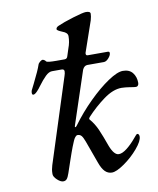

<svg xmlns="http://www.w3.org/2000/svg" viewBox="-82 -770 700 850"><g transform="rotate(-10 268.5 -345.5)"><path d="M92 -25Q92 -37 93.5 -45.5Q95 -54 98 -64L220 -444Q224 -455 224 -464Q224 -474 212 -474H169Q155 -474 139.5 -459Q124 -444 104 -417Q98 -408 87.5 -397Q77 -386 70 -386Q64 -386 64 -395Q64 -400 66 -406Q69 -413 73 -420Q77 -427 80 -434Q108 -490 115 -512Q117 -519 124.5 -525Q132 -531 136 -531Q139 -531 143.5 -528.5Q148 -526 151 -521Q156 -516 196 -516H233Q244 -516 247 -527L258 -561Q268 -587 268 -614Q268 -630 245 -638Q221 -648 221 -653Q221 -662 233 -667Q257 -678 303 -692Q349 -706 362 -706Q382 -706 382 -695Q382 -684 377 -666L330 -530Q329 -528 329 -524Q329 -516 337 -516H427Q435 -516 435 -509Q435 -499 424 -486.5Q413 -474 402 -474H328Q314 -474 306 -457L228 -222Q226 -216 226 -215Q226 -212 228 -212Q231 -212 236 -219Q274 -271 321 -317.5Q368 -364 410.5 -392.5Q453 -421 478 -421Q507 -421 521.5 -402.5Q536 -384 536 -357Q536 -350 532.5 -345.5Q529 -341 524 -341Q517 -341 508.5 -342.5Q500 -344 492 -345Q485 -346 476.5 -347Q468 -348 459 -348Q421 -348 378 -316.5Q335 -285 299 -246Q295 -241 294.5 -238.5Q294 -236 297 -233Q316 -211 329 -181.5Q342 -152 359 -104Q376 -61 397 -61Q413 -61 434 -77.5Q455 -94 475 -118Q479 -122 484 -128.5Q489 -135 493 -135Q496 -135 498.5 -131.5Q501 -128 501 -122Q501 -102 473 -69Q445 -36 409 -11Q373 14 353 14Q335 14 322 1Q309 -12 299 -40L262 -142Q255 -161 248.5 -168.5Q242 -176 231 -176Q226 -176 220.5 -169.5Q215 -163 211 -153Q201 -130 192 -104.5Q183 -79 180 -70Q167 -30 162 -17Q156 1 150 8Q144 15 134 15Q122 15 107 1Q92 -13 92 -25Z"/></g></svg>

Font: EB Garamond Medium
Style: Italic
Weight: 500
Italic angle: -17.2°
Designer: Georg Duffner and Octavio Pardo
Foundry: Georg Duffner
Version: Version 1.000